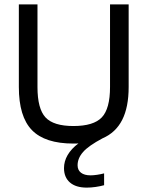

<svg xmlns="http://www.w3.org/2000/svg" viewBox="-20 -647 673 876"><path d="M482 -250V-627H567V-250Q567 -158 537.5 -100Q508 -42 448 -16Q384 18 359 46.5Q334 75 334 107Q334 129 349.5 141Q365 153 393 153Q406 153 423 150.5Q440 148 455 144V198Q437 203 416 206Q395 209 376 209Q326 209 299 185.5Q272 162 272 120Q272 89 288.5 60.5Q305 32 338 7Q334 8 329.5 8Q325 8 315 8Q185 8 125.5 -53.5Q66 -115 66 -250V-627H151V-250Q151 -151 187.5 -111.5Q224 -72 315 -72Q407 -72 444.5 -111.5Q482 -151 482 -250Z"/></svg>

Font: Blinker
Style: Regular
Weight: 400
Designer: Juergen Huber
Foundry: supertype
Version: Version 1.017;hotconv 1.0.117;makeotfexe 2.5.65602